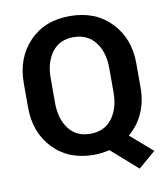

<svg xmlns="http://www.w3.org/2000/svg" viewBox="-91 -798 873 997"><g transform="rotate(-10 345.5 -299.5)"><path d="M642.1 -291.5Q642.1 -218.3 615.5 -158.4Q588.9 -98.6 538.6 -56.6L655.3 44.4L564.5 122.1L426.3 0Q406.7 4.9 386.5 7.6Q366.2 10.3 344.2 10.3Q210.4 10.3 129.6 -74.5Q48.8 -159.2 48.8 -291.5V-419.4Q48.8 -551.3 129.4 -636.2Q210 -721.2 343.8 -721.2Q478.5 -721.2 560.3 -636.2Q642.1 -551.3 642.1 -419.4ZM499.5 -420.4Q499.5 -503.9 458.5 -556.9Q417.5 -609.9 343.8 -609.9Q270 -609.9 230.5 -557.1Q190.9 -504.4 190.9 -420.4V-291.5Q190.9 -206.5 230.7 -153.6Q270.5 -100.6 344.2 -100.6Q418.5 -100.6 459 -153.6Q499.5 -206.5 499.5 -291.5Z"/></g></svg>

Font: Roboto Web
Style: Bold
Weight: 700
Designer: Google
Version: Version 1.200310; 2013